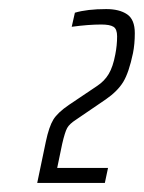

<svg xmlns="http://www.w3.org/2000/svg" viewBox="-20 -823 317 423"><path d="M132 -592 193 -633Q210 -644 219.5 -660Q229 -676 234 -703Q238 -723 238 -743Q238 -759 230 -764Q222 -769 203 -769Q175 -769 138 -764L145 -795Q172 -803 214 -803Q243 -803 260 -791.5Q277 -780 277 -750Q277 -726 273 -706Q264 -663 251.5 -642.5Q239 -622 213 -604L147 -559Q133 -550 128 -541Q123 -532 117 -506L106 -453H218L211 -420H62L81 -511Q88 -544 97.5 -559.5Q107 -575 132 -592Z"/></svg>

Font: Saira Ultra Condensed Light
Style: Italic
Weight: 300
Width: 1
Italic angle: -12°
Designer: Hector Gatti with collaboration of the Omnibus-Type team
Foundry: Omnibus-Type
Version: Version 1.001; ttfautohint (v1.8)